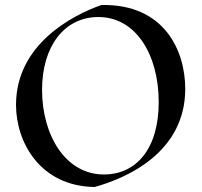

<svg xmlns="http://www.w3.org/2000/svg" viewBox="-20 -734 806 767"><path d="M395 -37C241 -37 148 -195 148 -375C148 -549 237 -666 373 -666C522 -666 614 -517 614 -326C614 -138 523 -37 395 -37ZM720 -379C720 -530 638 -719 385 -714C266 -672 44 -555 44 -315C44 -165 141 10 358 13C485 -22 720 -124 720 -379Z"/></svg>

Font: Mazius Display
Style: Regular
Weight: 400
Designer: Alberto Casagrande & Collletttivo
Foundry: Collletttivo
Version: Version 2.000;Glyphs 3.2 (3217)